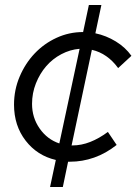

<svg xmlns="http://www.w3.org/2000/svg" viewBox="-20 -637 545 767"><path d="M180 110 203 2Q129 -15 82.5 -75Q36 -135 36 -219Q36 -278 58.5 -331Q81 -384 118.5 -423.5Q156 -463 206 -486Q256 -509 312 -509L335 -617H385L361 -504Q404 -495 442.5 -471.5Q481 -448 505 -414L452 -365Q431 -394 404.5 -412.5Q378 -431 347 -438L266 -56H269Q305 -56 340.5 -70Q376 -84 411 -110L446 -58Q403 -24 356 -7.5Q309 9 260 9H252L231 110ZM108 -222Q108 -167 138.5 -123.5Q169 -80 217 -64L298 -442Q260 -439 225 -420.5Q190 -402 164.5 -372.5Q139 -343 123.5 -304Q108 -265 108 -222Z"/></svg>

Font: Red Hat Display
Style: Italic
Weight: 400
Italic angle: -12°
Designer: Pentagram / MCKL
Foundry: Pentagram / MCKL
Version: Version 1.003; Red Hat Display Italic